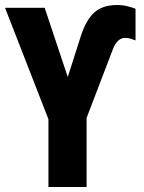

<svg xmlns="http://www.w3.org/2000/svg" viewBox="-20 -745 572 765"><path d="M173 0V-270L0 -714H158L250 -438L302 -601Q323 -666 356 -695.5Q389 -725 447 -725Q469 -725 488.5 -720Q508 -715 520 -710V-584Q512 -587 501.5 -590.5Q491 -594 478 -594Q447 -594 429 -547L325 -275V0Z"/></svg>

Font: Noto Sans ExtraCondensed ExtraBold
Style: Regular
Weight: 800
Width: 2
Designer: Monotype Design Team
Foundry: Monotype Imaging Inc.
Version: Version 2.013; ttfautohint (v1.8.4.7-5d5b)